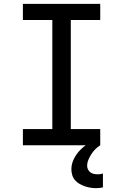

<svg xmlns="http://www.w3.org/2000/svg" viewBox="-20 -755 640 998"><path d="M99 0V-84H252V-651H99V-735H501V-651H348V-84H501V0ZM479 223Q464 223 449 220.5Q434 218 420 213Q406 208 393 200.5Q380 193 370 181.5Q360 170 355.5 155Q351 140 351 125Q351 96 365 69Q379 42 400 21.5Q421 1 447 -13.5Q473 -28 501 -36V0Q487 9 475.5 20.5Q464 32 455 46Q446 60 439.5 75.5Q433 91 433 107Q433 117 437.5 126Q442 135 450 141Q458 147 468 149Q478 151 488 151Q495 151 502 150Q509 149 515 147V219Q506 221 497 222Q488 223 479 223Z"/></svg>

Font: Iosevka SS04 Medium Extended
Style: Regular
Weight: 500
Width: 7
Monospace: yes
Designer: Belleve Invis
Foundry: Belleve Invis
Version: Version 19.0.0; ttfautohint (v1.8.4)